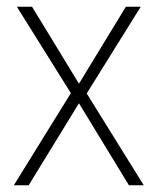

<svg xmlns="http://www.w3.org/2000/svg" viewBox="-20 -549 469 569"><path d="M190 -273 30 -529H75L214 -301L353 -529H397L237 -272L406 0H362L214 -243L65 0H21Z"/></svg>

Font: Noto Sans Khmer SemiCondensed ExtraLight
Style: Regular
Weight: 200
Width: 4
Designer: Danh Hong and the Monotype Design Team
Foundry: Monotype Imaging Inc.
Version: Version 2.004; ttfautohint (v1.8.4.7-5d5b)